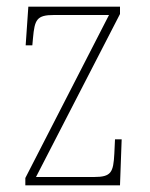

<svg xmlns="http://www.w3.org/2000/svg" viewBox="-20 -556 449 576"><path d="M56 0H340L345 -138H325L323 -95C320 -39 314 -25 262 -25H88L340 -514V-536H65L57 -420H77L79 -442C84 -497 90 -511 142 -511H307L56 -22Z"/></svg>

Font: Noto Serif Devanagari Condensed Thin
Style: Regular
Weight: 100
Width: 3
Designer: Universal Thirst, Indian Type Foundry and the Monotype Design Team
Foundry: Monotype Imaging Inc.
Version: Version 2.004